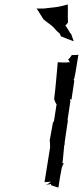

<svg xmlns="http://www.w3.org/2000/svg" viewBox="-20 -833 371 858"><path d="M144 -794C150 -786 154 -779 159 -771L174 -747C189 -733 208 -723 220 -710C226 -703 236 -691 246 -684L252 -672V-671C252 -671 253 -670 254 -670L280 -660C280 -660 280 -659 279 -659L280 -658C280 -659 282 -659 282 -659C291 -656 299 -652 308 -649L309 -650C306 -660 301 -671 298 -681L293 -686C287 -698 278 -710 272 -720C276 -722 281 -728 284 -733C282 -760 284 -788 283 -812V-813C267 -809 247 -803 229 -801L176 -795H144ZM238 -554C233 -501 229 -445 222 -390L228 -374C229 -373 232 -367 233 -368L221 -291C220 -291 216 -285 216 -283V-282L202 -205C202 -204 203 -202 203 -201L204 -175C196 -123 187 -71 179 -19H180C189 -20 198 -20 208 -21L197 -13C194 -10 187 -8 184 -6H185C188 -7 194 -9 198 -9H200C201 -9 205 -10 207 -11C208 -9 208 -6 209 -5C221 -2 230 3 241 5C245 -23 250 -54 256 -83L261 -96C261 -98 265 -101 266 -101V-102C264 -102 261 -103 259 -104C263 -131 264 -158 267 -183C268 -184 269 -188 269 -190V-197L282 -286C282 -287 283 -288 283 -289C283 -292 283 -296 282 -298C286 -324 290 -351 294 -377V-387V-391C295 -391 297 -390 298 -390C300 -389 301 -388 303 -387C302 -388 301 -390 300 -392L312 -472C311 -473 310 -476 309 -477C310 -479 312 -482 312 -483L317 -507L330 -586L331 -587V-588C321 -587 311 -587 301 -587L291 -573C290 -571 285 -568 284 -568L283 -567C289 -567 289 -556 293 -554C290 -555 286 -555 283 -555L281 -554C267 -553 251 -554 238 -555ZM214 -280C214 -280 214 -279 214 -279C214 -279 214 -280 214 -280Z"/></svg>

Font: Charger Mayhem
Style: Obl
Weight: 400
Designer: Jasper
Foundry: Cannot Into Space Fonts
Version: Version 0.98